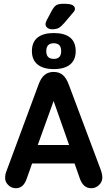

<svg xmlns="http://www.w3.org/2000/svg" viewBox="-20 -987 569 1017"><path d="M375 -121 402 -44Q420 10 463 10Q487 10 504.5 -7Q522 -24 522 -46Q522 -64 515 -84L345 -537Q332 -573 313 -589.5Q294 -606 264 -606Q235 -606 215.5 -589.5Q196 -573 183 -536L14 -80Q10 -70 8.5 -61.5Q7 -53 7 -45Q7 -23 24 -6.5Q41 10 64 10Q105 10 122 -42L150 -121ZM346 -219H180L264 -452ZM265 -812Q209 -812 179 -788Q149 -764 149 -716Q149 -670 179 -645.5Q209 -621 265 -621Q322 -621 351.5 -645.5Q381 -670 381 -716Q381 -764 351.5 -788Q322 -812 265 -812ZM265 -758Q304 -758 304 -716Q304 -675 265 -675Q225 -675 225 -716Q225 -758 265 -758ZM377 -940Q377 -952 365 -959.5Q353 -967 317 -967Q290 -967 278 -959.5Q266 -952 253 -928L227 -879Q224 -873 222.5 -868Q221 -863 221 -859Q221 -848 230.5 -840Q240 -832 256 -832Q278 -832 291 -839Q304 -846 322 -867L366 -919Q377 -930 377 -940Z"/></svg>

Font: Beiruti
Style: Bold
Weight: 700
Designer: Arlette Boutros
Foundry: Boutros
Version: Version 1.41